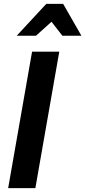

<svg xmlns="http://www.w3.org/2000/svg" viewBox="-20 -968 439 988"><path d="M285 -702H145L22 0H162ZM305 -948H218L66 -784H165L245 -856L301 -784H399Z"/></svg>

Font: Geom SemiBold
Style: Bold Italic
Weight: 600
Italic angle: -10°
Version: Version 1.102